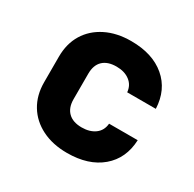

<svg xmlns="http://www.w3.org/2000/svg" viewBox="-130 -699 859 848"><g transform="rotate(30 300.0 -275.0)"><path d="M309 10Q236 10 181 -17.5Q126 -45 96 -94.5Q66 -144 66 -210V-340Q66 -407 96 -456Q126 -505 181 -532.5Q236 -560 309 -560Q418 -560 483 -505Q548 -450 552 -355H406Q403 -390 376.5 -410Q350 -430 309 -430Q264 -430 240 -407Q216 -384 216 -340V-210Q216 -167 240 -143.5Q264 -120 309 -120Q350 -120 376.5 -139.5Q403 -159 406 -195H552Q548 -100 483 -45Q418 10 309 10Z"/></g></svg>

Font: JetBrains Mono NL ExtraBold
Style: Regular
Weight: 800
Designer: Philipp Nurullin, Konstantin Bulenkov
Foundry: JetBrains
Version: Version 2.304; ttfautohint (v1.8.4.7-5d5b)